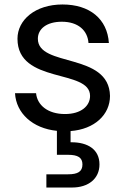

<svg xmlns="http://www.w3.org/2000/svg" viewBox="-20 -577 562 857"><path d="M471 -149C467 -345 149 -275 149 -404C149 -448 188 -480 256 -480C329 -480 371 -441 375 -385H466C459 -493 380 -557 259 -557C137 -557 58 -488 58 -404C58 -200 382 -271 382 -149C382 -104 342 -68 270 -68C193 -68 146 -108 141 -161H47C52 -72 125 -4 234 7V114H284C327 114 348 126 348 157C348 189 327 201 284 201H187V260H302C374 260 424 221 424 157C424 90 372 58 299 58H295V8C402 0 471 -65 471 -149Z"/></svg>

Font: Matrixport Regular
Style: Regular
Weight: 400
Designer: Ninad Kale (Devanagari), Jonny Pinhorn (Latin)
Foundry: Indian Type Foundry
Version: Version 3.200;PS 1.000;hotconv 16.6.54;makeotf.lib2.5.65590